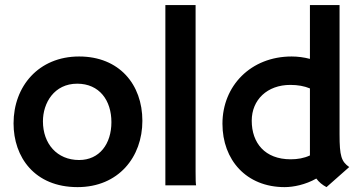

<svg xmlns="http://www.w3.org/2000/svg" viewBox="-20 -748 1459 775"><path d="M34.7 -250C34.7 -113.8 119.6 7.3 293 7.3C458.5 7.3 554.7 -114.3 554.7 -260.3C554.7 -407.7 460.9 -520 299.3 -520C135.7 -520 34.7 -399.4 34.7 -250ZM153.3 -258.3C153.3 -332.5 198.7 -410.2 291.5 -410.2C381.3 -410.2 429.7 -342.8 429.7 -254.9C429.7 -167.5 381.8 -102.1 299.3 -102.1C210 -102.1 153.3 -168 153.3 -258.3Z M647.5 0H771.5C770 -8.3 769.5 -21.5 769.5 -54.7V-727.5H647.5Z M877.9 -248.5C877.9 -102.5 974.1 7.3 1128.9 7.3C1164.1 7.3 1212.9 -2.4 1256.8 -27.3C1267.6 -12.7 1281.2 -1.5 1297.9 7.3L1389.6 -73.7C1357.9 -96.2 1350.6 -117.7 1350.6 -205.6V-727.5H1231V-510.3C1207.5 -516.6 1181.6 -520 1157.2 -520C992.7 -520 877.9 -401.9 877.9 -248.5ZM996.1 -260.7C996.1 -345.2 1058.6 -405.3 1151.9 -405.3C1182.6 -405.3 1208.5 -400.4 1231 -391.1V-134.3V-120.6C1207 -109.4 1181.2 -105 1153.3 -105C1048.8 -105 996.1 -171.4 996.1 -260.7Z"/></svg>

Font: HammersmithOne
Style: Regular
Weight: 400
Designer: Nicole Fally
Foundry: Nicole Fally
Version: Version 1.003